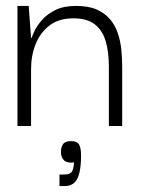

<svg xmlns="http://www.w3.org/2000/svg" viewBox="-20 -426 476 649"><path d="M39 0V-406H77L85 -298H87Q89 -305 97 -322Q105 -339 122 -358.5Q139 -378 167 -392Q195 -406 237 -406Q279 -406 306.5 -394Q334 -382 351.5 -361.5Q369 -341 378 -314.5Q387 -288 390 -259Q393 -230 393 -201V0H348V-201Q348 -251 337 -287.5Q326 -324 300 -344Q274 -364 228 -364Q179 -364 147.5 -340Q116 -316 100.5 -277Q85 -238 85 -192V0ZM181 203V164H196Q219 164 224.5 151.5Q230 139 230 123Q208 126 197 116.5Q186 107 186 86Q186 72 193 61.5Q200 51 220 51Q240 51 247 62Q254 73 254 100Q254 132 249 155.5Q244 179 232 191Q220 203 198 203Z"/></svg>

Font: Darker Grotesque Light
Style: Regular
Weight: 400
Version: Version 1.000;gftools[0.9.28]